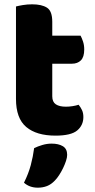

<svg xmlns="http://www.w3.org/2000/svg" viewBox="-20 -613 440 889"><path d="M222 -167Q222 -141 238.5 -130Q255 -119 285 -119Q300 -119 316 -121.5Q332 -124 344 -128Q353 -117 359.5 -103.5Q366 -90 366 -71Q366 -33 337.5 -9Q309 15 237 15Q149 15 101.5 -25Q54 -65 54 -155V-583Q65 -586 85.5 -589.5Q106 -593 129 -593Q173 -593 197.5 -577.5Q222 -562 222 -512V-448H353Q359 -437 364.5 -420.5Q370 -404 370 -384Q370 -349 354.5 -333.5Q339 -318 313 -318H222ZM234 223Q217 241 197.5 248.5Q178 256 155 256Q117 256 91 233Q112 191 122.5 151.5Q133 112 138 73Q154 65 175.5 58.5Q197 52 219 52Q251 52 271 64Q291 76 291 104Q291 116 285.5 132.5Q280 149 272 165.5Q264 182 254 197.5Q244 213 234 223Z"/></svg>

Font: BALOOCHETTANREGULAR
Style: Book
Weight: 400
Designer: Maithili Shingre and Ek Type
Foundry: Ek Type
Version: Version 1.100;PS 1.000;hotconv 1.0.88;makeotf.lib2.5.647800;